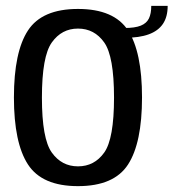

<svg xmlns="http://www.w3.org/2000/svg" viewBox="-20 -631 592 655"><path d="M246 4Q369 4 416.8 -69.8Q464.5 -143.5 464.5 -298.5Q464.5 -454 416.8 -527.2Q369 -600.5 246 -600.5Q123.5 -600.5 75.5 -527.2Q27.5 -454 27.5 -298.5Q27.5 -143.5 75.5 -69.8Q123.5 4 246 4ZM246 -63.5Q190.5 -63.5 156.8 -110.5Q123 -157.5 123 -298Q123 -439 156.8 -486.2Q190.5 -533.5 246 -533.5Q302 -533.5 335.5 -486.2Q369 -439 369 -298Q369 -157.5 335.5 -110.5Q302 -63.5 246 -63.5ZM404.5 -535.5V-502Q455 -502 487.2 -513.8Q519.5 -525.5 535.8 -549.5Q552 -573.5 552 -611H496Q496 -584.5 488 -568Q480 -551.5 460.2 -543.5Q440.5 -535.5 404.5 -535.5Z"/></svg>

Font: Anybody SemiCondensed
Style: Regular
Weight: 400
Width: 4
Version: Version 1.113;gftools[0.9.25]